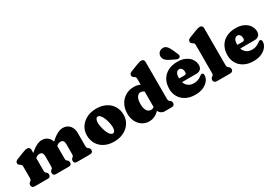

<svg xmlns="http://www.w3.org/2000/svg" viewBox="32 -1675 3700 2605"><g transform="rotate(-30 1882.0 -372.0)"><path d="M285 -452V-142Q285 -113.5 287.8 -103Q290.5 -92.5 298 -87L306 -81Q325 -67 325 -43Q325 0 283 0H76Q54.5 0 41.8 -11.5Q29 -23 29 -43Q29 -58 35.5 -68.5Q42 -79 54 -87L61 -92Q68 -97.5 71.5 -107Q75 -116.5 75 -142V-305Q75 -327.5 69.5 -335.8Q64 -344 55 -349L48 -353Q37 -360 30 -368.5Q23 -377 23 -391Q23 -407 32.5 -418Q42 -429 63 -437L167 -478Q192.5 -488 209 -492.5Q225.5 -497 244 -497Q263 -497 274 -484.2Q285 -471.5 285 -452ZM272 -310 234 -354 257 -376Q327 -443 377.5 -470Q428 -497 470 -497Q534.5 -497 574.2 -452.8Q614 -408.5 614 -337V-142Q614 -113.5 616.8 -103.2Q619.5 -93 627 -87L635 -81Q654 -67 654 -43Q654 0 612 0H406Q364 0 364 -43Q364 -67 383 -81L391 -87Q398.5 -92.5 401.2 -103Q404 -113.5 404 -142V-286Q404 -317.5 390.5 -333.8Q377 -350 353 -350Q337.5 -350 321.5 -344.8Q305.5 -339.5 289 -325ZM601 -310 563 -354 586 -376Q656 -443 706.5 -470Q757 -497 799 -497Q863.5 -497 903.2 -452.8Q943 -408.5 943 -337V-142Q943 -116.5 946.8 -107Q950.5 -97.5 957 -92L964 -87Q976 -78 982.5 -68Q989 -58 989 -43Q989 -23 976.5 -11.5Q964 0 942 0H735Q693 0 693 -43Q693 -67 712 -81L720 -87Q727.5 -92.5 730.2 -103Q733 -113.5 733 -142V-286Q733 -317.5 719.5 -333.8Q706 -350 682 -350Q666.5 -350 650.5 -344.8Q634.5 -339.5 618 -325Z M1323.5 -497Q1409 -497 1472.5 -464.2Q1536 -431.5 1571 -373.5Q1606 -315.5 1606 -239Q1606 -167.5 1569.5 -110.2Q1533 -53 1467.5 -19.5Q1402 14 1315.5 14Q1230.5 14 1167 -18.5Q1103.5 -51 1068.2 -109.5Q1033 -168 1033 -246Q1033 -315.5 1069.5 -372.5Q1106 -429.5 1171.2 -463.2Q1236.5 -497 1323.5 -497ZM1361 -92Q1377 -96.5 1385.8 -117.5Q1394.5 -138.5 1394 -174.2Q1393.5 -210 1380.5 -258Q1367 -309 1350 -340.2Q1333 -371.5 1315 -384.5Q1297 -397.5 1280.5 -392.5Q1265.5 -388.5 1256.2 -368.5Q1247 -348.5 1247.2 -313Q1247.5 -277.5 1261 -226Q1274.5 -175 1291.2 -144Q1308 -113 1326.2 -100.2Q1344.5 -87.5 1361 -92Z M2020 -106 2010 -108V-563Q2010 -585.5 2004.5 -593.8Q1999 -602 1990 -607L1983 -611Q1972 -617.5 1965 -626.2Q1958 -635 1958 -649Q1958 -665 1967.5 -676Q1977 -687 1998 -695L2104 -736Q2129.5 -746 2146 -750.5Q2162.5 -755 2181 -755Q2200 -755 2211 -742.2Q2222 -729.5 2222 -710V-142Q2222 -116.5 2225.8 -107Q2229.5 -97.5 2236 -92L2243 -87Q2255 -79 2261.5 -68.5Q2268 -58 2268 -43Q2268 -23 2255.5 -11.5Q2243 0 2221 0H2111Q2075 0 2047.5 -25Q2020 -50 2020 -83ZM1656 -225Q1656 -306.5 1689.5 -367.8Q1723 -429 1781 -463Q1839 -497 1912 -497Q1973 -497 2018 -471.2Q2063 -445.5 2096 -393L2039 -327Q2020.5 -363 2000 -376Q1979.5 -389 1956 -389Q1932 -389 1913.8 -373Q1895.5 -357 1885.2 -325.8Q1875 -294.5 1875 -249Q1875 -201 1886.5 -170Q1898 -139 1917.8 -124Q1937.5 -109 1962 -109Q1987.5 -109 2009 -125Q2030.5 -141 2047 -176L2083 -136Q2040.5 -66.5 1986.8 -26.2Q1933 14 1864 14Q1804.5 14 1757.5 -16.5Q1710.5 -47 1683.2 -100.8Q1656 -154.5 1656 -225Z M2827.5 -311Q2827.5 -270 2802.8 -247.8Q2778 -225.5 2733.5 -225.5H2452V-288H2584.5Q2618.5 -288 2618.5 -321.5Q2618.5 -362 2602.2 -380Q2586 -398 2565.5 -398Q2549 -398 2534.8 -388Q2520.5 -378 2512 -356.2Q2503.5 -334.5 2503.5 -298.5Q2503.5 -213.5 2543.2 -172.2Q2583 -131 2649.5 -131Q2680 -131 2709.5 -141Q2739 -151 2763 -170Q2777.5 -181.5 2785.5 -185.8Q2793.5 -190 2801 -189Q2810 -188.5 2817.8 -181.5Q2825.5 -174.5 2825.5 -157Q2825.5 -112.5 2796.2 -73.5Q2767 -34.5 2713.8 -10.2Q2660.5 14 2587.5 14Q2505.5 14 2444.5 -17Q2383.5 -48 2350 -103.8Q2316.5 -159.5 2316.5 -233Q2316.5 -309.5 2348.5 -369Q2380.5 -428.5 2442.8 -462.8Q2505 -497 2595.5 -497Q2668 -497 2720 -471.5Q2772 -446 2799.8 -403.8Q2827.5 -361.5 2827.5 -311ZM2619.5 -666 2654 -588Q2661 -573 2662.8 -559.8Q2664.5 -546.5 2654.5 -535.5Q2645.5 -526 2630.2 -525.5Q2615 -525 2600.5 -531.5L2522.5 -569.5Q2480.5 -590 2460.5 -610.5Q2440.5 -631 2435 -661.5Q2429.5 -693 2448 -721.2Q2466.5 -749.5 2503 -756Q2546 -763.5 2572.8 -737.2Q2599.5 -711 2619.5 -666Z M3139 -710V-142Q3139 -116.5 3142.8 -107Q3146.5 -97.5 3153 -92L3160 -87Q3172 -79 3178.5 -68.5Q3185 -58 3185 -43Q3185 -23 3172.5 -11.5Q3160 0 3138 0H2928Q2906.5 0 2893.8 -11.5Q2881 -23 2881 -43Q2881 -58 2887.5 -68.5Q2894 -79 2906 -87L2913 -92Q2920 -97.5 2923.5 -107Q2927 -116.5 2927 -142V-563Q2927 -585.5 2921.5 -593.8Q2916 -602 2907 -607L2900 -611Q2889 -617.5 2882 -626.2Q2875 -635 2875 -649Q2875 -665 2884.5 -676Q2894 -687 2915 -695L3021 -736Q3046.5 -746 3063 -750.5Q3079.5 -755 3098 -755Q3117 -755 3128 -742.2Q3139 -729.5 3139 -710Z M3739.5 -311Q3739.5 -270 3714.8 -247.8Q3690 -225.5 3645.5 -225.5H3364V-288H3496.5Q3530.5 -288 3530.5 -321.5Q3530.5 -362 3514.2 -380Q3498 -398 3477.5 -398Q3461 -398 3446.8 -388Q3432.5 -378 3424 -356.2Q3415.5 -334.5 3415.5 -298.5Q3415.5 -213.5 3455.2 -172.2Q3495 -131 3561.5 -131Q3592 -131 3621.5 -141Q3651 -151 3675 -170Q3689.5 -181.5 3697.5 -185.8Q3705.5 -190 3713 -189Q3722 -188.5 3729.8 -181.5Q3737.5 -174.5 3737.5 -157Q3737.5 -112.5 3708.2 -73.5Q3679 -34.5 3625.8 -10.2Q3572.5 14 3499.5 14Q3417.5 14 3356.5 -17Q3295.5 -48 3262 -103.8Q3228.5 -159.5 3228.5 -233Q3228.5 -309.5 3260.5 -369Q3292.5 -428.5 3354.8 -462.8Q3417 -497 3507.5 -497Q3580 -497 3632 -471.5Q3684 -446 3711.8 -403.8Q3739.5 -361.5 3739.5 -311Z"/></g></svg>

Font: Fraunces SuperSoft Wonky
Style: Regular
Weight: 900
Version: Version 1.000;[b76b70a41]